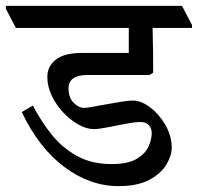

<svg xmlns="http://www.w3.org/2000/svg" viewBox="-48 -640 673 653"><path d="M355 -7Q258 -7 171 -72Q84 -137 26 -259L64 -281Q91 -228 127.5 -182.5Q164 -137 214 -109.5Q264 -82 331 -82Q387 -82 416.5 -99.5Q446 -117 457 -141.5Q468 -166 468 -187Q468 -204 458 -214.5Q448 -225 430 -225Q411 -225 379.5 -219Q348 -213 318 -207Q288 -201 271 -201Q246 -201 218.5 -216.5Q191 -232 167 -257.5Q143 -283 128 -314.5Q113 -346 113 -378Q113 -415 142 -437.5Q171 -460 232 -460H390V-545H6L-28 -610V-620H571L605 -555V-545H471Q472 -508 472.5 -467Q473 -426 473 -393L461 -385H250Q185 -385 185 -339Q185 -308 202.5 -290.5Q220 -273 238 -273Q247 -273 268 -277Q289 -281 315 -285.5Q341 -290 365 -294Q389 -298 404 -298Q432 -298 462.5 -275Q493 -252 514.5 -215Q536 -178 536 -137Q536 -111 518 -80.5Q500 -50 460 -28.5Q420 -7 355 -7Z"/></svg>

Font: Tiro Devanagari Hindi
Style: Regular
Weight: 400
Designer: Devanagari: John Hudson & Fiona Ross. Latin: John Hudson.
Foundry: Tiro Typeworks Ltd.
Version: Version 1.52